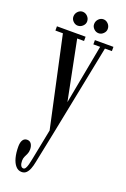

<svg xmlns="http://www.w3.org/2000/svg" viewBox="-169 -693 655 998"><g transform="rotate(20 159.0 -194.0)"><path d="M91 251Q71.5 251 57.8 235.5Q44 220 37 193.2Q30 166.5 30 133Q30 109 38.2 96.2Q46.5 83.5 61.5 83.5Q77 83.5 85 95.5Q93 107.5 93 126.5Q93 140.5 88 151.2Q83 162 78.2 172Q73.5 182 73.5 195Q73.5 210.5 78.5 220.5Q83.5 230.5 93 230.5Q100.5 230.5 105.2 222.2Q110 214 113.8 200.2Q117.5 186.5 120.5 170.5L154.5 -1.5L46.5 -500H5V-523.5H163.5V-500H125.5L191 -172L252.5 -500H215V-523.5H317.5V-500H279L178.5 3.5L143 177Q139 198.5 132.5 215.2Q126 232 116 241.5Q106 251 91 251ZM220.5 -563.5Q205 -563.5 193.8 -574.8Q182.5 -586 182.5 -600.5Q182.5 -617 193.8 -628.8Q205 -640.5 220.5 -640.5Q235 -640.5 246.5 -628.8Q258 -617 258 -600.5Q258 -586 246.5 -574.8Q235 -563.5 220.5 -563.5ZM105 -563.5Q90.5 -563.5 79.2 -574.8Q68 -586 68 -600.5Q68 -617 79.2 -628.8Q90.5 -640.5 105 -640.5Q120.5 -640.5 132.2 -628.8Q144 -617 144 -600.5Q144 -586 132.2 -574.8Q120.5 -563.5 105 -563.5Z"/></g></svg>

Font: Imbue 48pt
Style: Regular
Weight: 400
Designer: Tyler Finck
Foundry: Etcetera Type Company
Version: Version 1.102